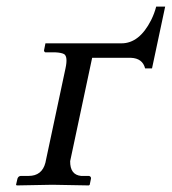

<svg xmlns="http://www.w3.org/2000/svg" viewBox="-20 -562 522 584"><path d="M119.1 -71.8 179.2 -354Q187 -390.1 174.8 -397.5Q166.5 -401.9 148.4 -402.8H117.7Q114.3 -404.3 113.8 -408.2L118.2 -430.2H349.6Q403.8 -430.2 439.5 -500.5Q449.7 -521 455.1 -542H482.4L442.4 -354H421.4Q413.6 -384.8 377.9 -386.2H260.3L193.4 -71.8Q192.9 -30.3 226.6 -26.9H251Q257.3 -24.9 256.8 -19L252.9 0L250.5 2Q249.5 2 139.2 0L30.8 2L28.8 0L33.2 -19Q36.1 -26.4 43 -26.9H66.9Q107.9 -26.9 118.2 -67.4Q118.7 -69.8 119.1 -71.8Z"/></svg>

Font: Linux Libertine Display Slanted O
Style: Slanted
Weight: 400
Designer: Philipp H. Poll
Foundry: Philipp H. Poll
Version: Version 5.0.9